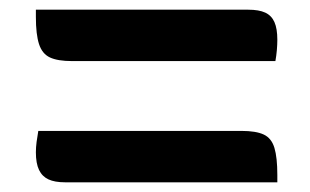

<svg xmlns="http://www.w3.org/2000/svg" viewBox="-20 -498 640 396"><path d="M54 -478H492Q514 -478 527 -472Q540 -466 546 -452.5Q552 -439 552 -416Q552 -406 551 -394.5Q550 -383 548 -372H129Q99 -372 83 -379.5Q67 -387 60.5 -407Q54 -427 54 -463Q54 -467 54 -471Q54 -475 54 -478ZM59 -228H478Q508 -228 524 -220.5Q540 -213 546 -193Q552 -173 552 -137Q552 -133 552 -129.5Q552 -126 552 -122H114Q93 -122 80 -128Q67 -134 60.5 -147.5Q54 -161 54 -184Q54 -194 55.5 -205.5Q57 -217 59 -228Z"/></svg>

Font: Recursive Monospace Casual Medium
Style: Regular
Weight: 500
Version: Version 1.047